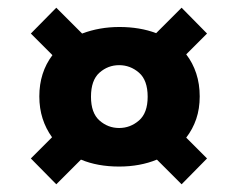

<svg xmlns="http://www.w3.org/2000/svg" viewBox="-20 -628 617 498"><path d="M363 -377Q363 -420 340.5 -439.5Q318 -459 289 -459Q260 -459 238 -439.5Q216 -420 216 -377Q216 -335 238 -315.5Q260 -296 289 -296Q318 -296 340.5 -315.5Q363 -335 363 -377ZM387 -214Q343 -196 289 -196Q233 -196 190 -214L126 -150L60 -217L115 -272Q99 -294 90.5 -320.5Q82 -347 82 -378Q82 -440 116 -485L60 -541L126 -608L193 -541Q238 -558 290 -558Q316 -558 340 -554Q364 -550 385 -542L451 -608L517 -541L463 -487Q480 -465 489 -437.5Q498 -410 498 -378Q498 -346 489 -319.5Q480 -293 463 -271L517 -217L451 -150Z"/></svg>

Font: SVN-Poppins
Style: Bold
Weight: 700
Designer: Ninad Kale (Devanagari), Jonny Pinhorn (Latin)
Foundry: Indian Type Foundry
Version: Version 3.200;PS 1.000;hotconv 16.6.54;makeotf.lib2.5.65590